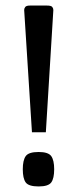

<svg xmlns="http://www.w3.org/2000/svg" viewBox="-20 -665 281 691"><path d="M95 -189 67 -629Q67 -635 71 -640Q75 -645 88 -645H149Q164 -645 168 -640Q172 -635 172 -629L145 -189ZM62 -56Q62 -88 72.5 -103Q83 -118 119 -118Q154 -118 164.5 -103Q175 -88 175 -56Q175 -23 164.5 -8.5Q154 6 119 6Q83 6 72.5 -8.5Q62 -23 62 -56Z"/></svg>

Font: Changa Light
Style: Regular
Weight: 300
Designer: Eduardo Rodriguez Tunni
Foundry: Eduardo Rodriguez Tunni
Version: Version 3.002; ttfautohint (v1.8.2)